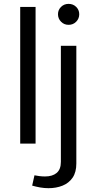

<svg xmlns="http://www.w3.org/2000/svg" viewBox="-20 -742 503 992"><path d="M146.2 217Q165.8 222.6 187.3 226.5Q208.9 230.3 230.5 230.3Q270.4 230.3 303.1 217.2Q335.8 204.1 355.1 176.1Q374.4 148 374.4 102.7V-505.4H294.5V94.4Q294.5 133.1 272.8 151.4Q251.1 169.7 212.7 169.7Q198.1 169.7 183.1 167.8Q168 166 158.1 163.7ZM279.6 -668.4Q279.6 -645.9 295.4 -629.8Q311.1 -613.7 334.4 -613.7Q357.8 -613.7 373.6 -629.8Q389.4 -645.9 389.4 -668.4Q389.4 -690.9 373.6 -706.4Q357.8 -722 334.4 -722Q311.1 -722 295.4 -706.4Q279.6 -690.9 279.6 -668.4ZM163.8 0V-706.1H84.4V0Z"/></svg>

Font: Estedad-FD VF
Style: Regular
Weight: 100
Designer: Amin Abedi
Version: Version 7.3